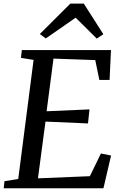

<svg xmlns="http://www.w3.org/2000/svg" viewBox="-21 -1012 656 1032"><path d="M-1 0 3 -38 77 -50 159.5 -690 91.5 -701 96.5 -743H575.5L568 -582.5H513L491 -689L266.5 -697L229.5 -414L460 -424L452 -348.5L223.5 -358.5L183 -53.5L462 -65L521.5 -187L576 -176L535 0ZM193 -829 357 -992.5H429.5L534.5 -828L499 -804.5Q471 -832.5 442.5 -860.8Q414 -889 385.5 -917Q345.5 -889 305.5 -861.2Q265.5 -833.5 225 -805.5Z"/></svg>

Font: Merriweather 28pt
Style: Italic
Weight: 400
Italic angle: -7.8°
Version: Version 2.101